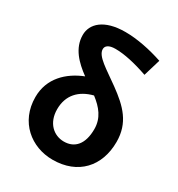

<svg xmlns="http://www.w3.org/2000/svg" viewBox="-193 -938 1001 1078"><g transform="rotate(30 308.0 -399.0)"><path d="M308 14C472 14 570 -94 570 -252C570 -376 501 -444 402 -516C317 -578 242 -619 242 -665C242 -686 260 -702 304 -702C361 -702 434 -686 517 -657L550 -767C469 -794 382 -812 305 -812C167 -812 105 -750 105 -678C105 -592 166 -532 233 -483C132 -443 49 -365 49 -243C49 -82 170 14 308 14ZM330 -415C386 -372 426 -324 426 -252C426 -155 382 -106 312 -106C246 -106 189 -156 189 -245C189 -336 243 -393 330 -415Z"/></g></svg>

Font: Noto Sans CJK SC
Style: Bold
Weight: 700
Designer: Ryoko NISHIZUKA 西塚涼子 (kana, bopomofo & ideographs); Paul D. Hunt (Latin, Greek & Cyrillic); Sandoll Communications 산돌커뮤니
Foundry: Adobe
Version: Version 2.004;hotconv 1.0.118;makeotfexe 2.5.65603